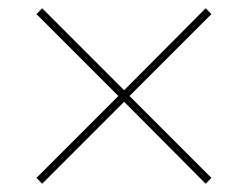

<svg xmlns="http://www.w3.org/2000/svg" viewBox="-20 -589 599 464"><path d="M82 -145 280 -343 477 -145 491 -159 293 -357 491 -555 477 -569 280 -371 82 -569 68 -555 266 -357 68 -159Z"/></svg>

Font: Noto Serif Display Black
Style: Regular
Weight: 900
Designer: Monotype Design Team
Foundry: Monotype Imaging Inc.
Version: Version 2.009